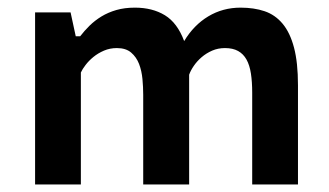

<svg xmlns="http://www.w3.org/2000/svg" viewBox="-20 -490 873 510"><path d="M360.4 0V-238.3Q360.4 -258.3 358.4 -280Q356.4 -301.8 349.4 -320.1Q342.3 -338.4 328.4 -350.3Q314.5 -362.3 290.5 -362.3Q272 -362.3 256.1 -355.5Q240.2 -348.6 228 -338.6Q215.8 -328.6 207.3 -317.4Q198.7 -306.2 194.8 -297.4V0H73.2V-457H167.5L181.2 -393.6H192.9Q204.1 -408.2 218 -421.9Q231.9 -435.5 249.5 -446.3Q267.1 -457 289.1 -463.4Q311 -469.7 338.4 -469.7Q384.8 -469.7 418 -449.5Q451.2 -429.2 469.2 -380.9Q494.6 -423.3 533.2 -446.5Q571.8 -469.7 619.1 -469.7Q654.8 -469.7 682.9 -460.2Q710.9 -450.7 730.7 -427Q750.5 -403.3 761 -363.5Q771.5 -323.7 771.5 -263.7V0H649.9V-244.1Q649.9 -272.5 646.5 -294.7Q643.1 -316.9 634.8 -331.8Q626.5 -346.7 612.5 -354.5Q598.6 -362.3 577.6 -362.3Q559.1 -362.3 543.5 -355.5Q527.8 -348.6 515.6 -338.1Q503.4 -327.6 494.9 -315.2Q486.3 -302.7 482.4 -291.5V0Z"/></svg>

Font: PT Astra Sans
Style: Bold
Weight: 700
Designer: A.Korolkova, I. Chaeva
Foundry: ParaType Ltd
Version: Version 1.001; ttfautohint (v1.6)